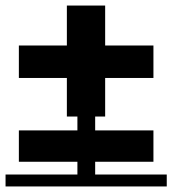

<svg xmlns="http://www.w3.org/2000/svg" viewBox="-20 -672 621 692"><path d="M48 -202H259V-252H221V-391H48V-508H221V-652H359V-508H533V-391H359V-252H323V-202H533V-89H323V-43H581V0H0V-43H259V-89H48Z"/></svg>

Font: Montserrat Subrayada
Style: Bold
Weight: 700
Version: Version 2.001